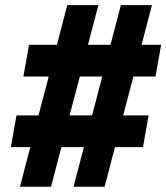

<svg xmlns="http://www.w3.org/2000/svg" viewBox="-20 -713 635 733"><path d="M260.7 0 300.3 -151.4H214.4L174.8 0H56.2L95.7 -151.4H21.5L43 -272.5H127L166 -420.9H69.3L90.8 -542H197.3L236.8 -693.4H355.5L315.9 -542H401.9L441.4 -693.4H560.1L520.5 -542H595.2L573.7 -420.9H489.3L450.2 -272.5H547.4L525.9 -151.4H418.9L379.4 0ZM245.6 -272.5H331.5L370.6 -420.9H284.7Z"/></svg>

Font: Cascadia Mono
Style: Bold Italic
Weight: 700
Italic angle: -10°
Monospace: yes
Designer: Aaron Bell
Foundry: Saja Typeworks
Version: Version 2404.023; ttfautohint (v1.8.4)